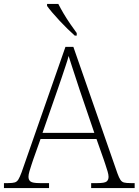

<svg xmlns="http://www.w3.org/2000/svg" viewBox="-23 -951 701 971"><path d="M-3 0V-25H18Q41 -25 52 -28.5Q63 -32 70 -43.5Q77 -55 86 -79L308 -714H348L571 -74Q579 -52 586 -41.5Q593 -31 604 -28Q615 -25 638 -25H658V0H438V-25H470Q506 -25 516 -33Q526 -41 526 -57Q526 -68 521 -84.5Q516 -101 510.5 -117.5Q505 -134 502 -143L465 -248H182L145 -144Q142 -135 136.5 -118.5Q131 -102 126 -85Q121 -68 121 -57Q121 -41 131.5 -33Q142 -25 178 -25H225V0ZM192 -279H454L380 -496Q371 -524 360.5 -555.5Q350 -587 340.5 -616.5Q331 -646 324 -668Q320 -651 310 -621.5Q300 -592 290 -561.5Q280 -531 271 -506ZM355 -771Q339 -785 319 -804.5Q299 -824 278.5 -846Q258 -868 241 -888Q224 -908 215 -921V-931H272Q283 -909 299 -882Q315 -855 333 -829Q351 -803 365 -784V-771Z"/></svg>

Font: Noto Serif Bengali ExtraLight
Style: Regular
Weight: 250
Version: Version 2.003